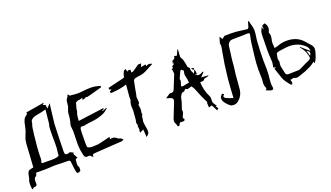

<svg xmlns="http://www.w3.org/2000/svg" viewBox="-90 -1615 4335 2513"><g transform="rotate(-20 2078.0 -358.5)"><path d="M386.7 -83.5Q439.5 -83.5 466.3 -91.3Q493.2 -99.1 495.6 -106Q497.1 -116.7 497.1 -127.9V-140.1Q497.1 -154.3 500.5 -167.5Q506.8 -189 506.8 -278.8L505.9 -378.4Q505.9 -410.6 507.3 -463.6Q508.8 -516.6 520.5 -539.1L521 -541Q520.5 -541.5 520.5 -544.9L539.6 -731.4Q482.4 -714.4 426.3 -705.1Q314.5 -690.4 314.5 -623.5V-620.1Q314.5 -615.7 311.5 -611.3Q299.3 -590.8 286.6 -475.1Q263.2 -267.1 263.2 -181.2L263.7 -160.6Q263.7 -135.7 256.8 -112.3Q252 -101.6 252 -95.2Q252 -93.8 252.9 -89.6Q253.9 -85.4 272.5 -85Q296.9 -84 386.7 -83.5ZM22 195.3Q14.2 162.6 14.2 130.9Q14.2 71.8 28.3 53.2L32.7 28.8L33.2 27.8Q36.6 7.3 42.5 -13.2Q53.2 -53.2 77.6 -60.5Q89.4 -64 103.3 -66.7Q117.2 -69.3 130.9 -72.8Q134.3 -97.2 141.6 -238.8Q148.9 -403.3 158.7 -447.8Q167.5 -479 181.2 -509.3Q203.1 -557.6 214.8 -618.2L221.2 -649.4Q227.1 -677.7 239 -703.4Q251 -729 280.3 -747.1Q287.1 -752 291.5 -760.3Q293.9 -764.2 296.4 -767.1L288.6 -779.3Q344.7 -790 415.8 -800.5Q486.8 -811 543 -821.8Q544.9 -818.8 545.9 -815.9L524.9 -799.3L561 -786.6L568.4 -733.9L619.1 -789.6Q612.8 -747.6 604.5 -675.3Q594.2 -595.2 585.9 -515.1L579.1 -313Q576.7 -178.7 575.2 -152.8V-151.4Q574.2 -142.1 574.2 -133.3Q574.2 -122.6 575.7 -111.8Q581.5 -85.4 605.5 -85.4Q615.7 -85.4 628.4 -89.8Q646.5 -96.7 647.5 -96.7L694.3 -73.7L689.5 -67.4Q683.1 -60.5 683.1 -60.1L718.3 6.8Q685.5 7.3 685.5 37.1V42.5Q686 39.6 686.5 39.6L684.6 52.7Q682.6 67.4 682.6 82Q682.6 85 683.1 95.2Q683.6 105.5 693.8 123Q697.8 130.9 697.8 140.1Q697.8 149.4 696.8 159.7Q694.8 169.4 694.8 179.2Q671.4 194.3 658.2 194.3Q654.3 194.3 646 191.4Q632.8 187 618.7 29.8Q617.7 13.2 608.9 8.3Q600.1 3.4 583.5 3.4Q542 2.9 492.9 1.5Q443.8 0 401.9 -1Q376 -1 335.9 2.4L316.9 3.4Q293 5.4 269.5 5.4H140.1Q132.3 46.4 131.8 46.4Q130.9 46.4 129.9 27.8Q126.5 53.2 122.6 53.2L114.7 49.8Q93.3 68.8 93.3 111.8Q93.3 120.1 94.2 129.4Q94.7 132.3 94.7 136.7Q94.7 140.6 94 149.2Q93.3 157.7 84.5 167Q77.1 174.3 53.7 174.3Q48.3 174.3 38.6 183.1Q31.2 190.4 22 195.3Z M920.4 65.9 908.7 60.1Q900.9 57.1 896 51.3Q884.3 34.2 863.8 34.2Q857.9 34.2 851.8 35.4Q845.7 36.6 841.3 36.6Q827.6 36.6 819.3 30.3Q811 23.9 806.9 15.6Q802.7 7.3 801.3 0.5Q782.2 -78.6 780.3 -138.7V-168.9Q780.3 -214.8 782.2 -260.3Q783.7 -299.3 784.2 -339.4Q784.2 -357.9 780.8 -376Q777.3 -398.9 777.3 -411.1Q777.3 -425.3 781.2 -438.5Q800.8 -499 804.2 -581.1Q807.6 -609.9 820.8 -637.7Q835 -668 835 -701.2Q835.4 -720.7 839.6 -740Q843.8 -759.3 859.4 -777.3Q866.7 -786.1 871.1 -799.3L879.9 -818.4L900.9 -792L938 -789.1Q978 -783.7 1017.1 -783.7Q1046.4 -784.7 1075.2 -788.6Q1131.3 -796.4 1196.3 -796.4Q1243.7 -796.4 1288.1 -783.7L1319.3 -775.9Q1321.3 -775.4 1321.5 -773.7Q1321.8 -772 1322.8 -768.1L1325.2 -755.9L1273.4 -741.2Q1121.6 -698.2 1112.8 -698.2Q1103 -698.2 1093.3 -703.6L1086.9 -699.2Q1066.4 -684.1 1051.3 -684.1H1048.8L1037.6 -683.6L1044.9 -710L1001 -697.3Q999 -698.2 994.6 -698.2Q981.9 -698.2 965.1 -690.7Q948.2 -683.1 943.8 -672.4Q934.1 -639.2 925.8 -605.5L921.4 -588.4Q921.4 -585.9 922.1 -583.7Q922.9 -581.5 922.9 -579.6Q922.9 -571.3 917 -558.1Q908.2 -538.1 902.3 -498.5Q899.9 -481 897.9 -440.9L1252 -487.8L1263.7 -475.6L1230.5 -465.3L1238.8 -455.6L1294.9 -479L1299.8 -471.7L1291 -464.8Q1283.2 -459.5 1276.9 -453.6Q1256.8 -433.1 1231 -421.4Q1148.4 -382.8 1045.4 -374.5Q999 -369.6 952.6 -359.9L951.2 -359.4Q948.2 -357.9 939.5 -357.9Q933.1 -357.9 926.3 -358.6Q919.4 -359.4 913.1 -359.4Q892.6 -359.4 887.7 -341.8Q882.3 -317.9 882.3 -293L881.8 -282.2Q879.9 -213.9 879.9 -142.1Q879.9 -112.8 882.8 -87.4Q884.8 -77.1 903.8 -70.1Q922.9 -63 949.7 -62.5L962.4 -63Q978.5 -64.5 995.1 -64.5Q1037.1 -64.5 1065.9 -73.2L1199.7 -106L1206.5 -93.8L1195.8 -76.2L1196.3 -75.7Q1197.3 -75.7 1198.2 -74.7Q1217.8 -81.1 1234.4 -81.1Q1269.5 -81.1 1295.4 -54.2Q1303.2 -47.4 1318.4 -43.9Q1329.1 -41.5 1338.4 -37.1Q1348.6 -30.3 1356 -21.5L1365.7 -11.2L1353 -5.4Q1343.3 1 1332.5 2.4Q1236.3 8.8 1142.1 14.2Q995.6 22.5 947.3 27.3Q928.2 29.3 922.9 36.1Q918.9 41 918.9 50.8Q918.9 55.7 920.4 65.9Z M1660.2 60.1 1652.8 -46.9 1598.6 -21Q1601.6 -48.8 1603 -56.2Q1605 -70.3 1605 -81.1Q1604.5 -85.4 1602.5 -90.8Q1599.1 -100.6 1599.1 -107.9Q1599.1 -116.7 1606.4 -125.5Q1596.7 -141.1 1596.7 -156.7Q1596.7 -171.9 1601.1 -186Q1604.5 -198.2 1605 -209.5Q1606.4 -248 1614.3 -331.1Q1614.3 -335.4 1613.3 -340.3V-340.8Q1610.8 -349.6 1610.8 -377.4Q1610.8 -390.1 1612.5 -411.4Q1614.3 -432.6 1627.4 -462.9Q1628.9 -467.3 1628.9 -473.6Q1628.9 -478.5 1628.2 -484.6Q1627.4 -490.7 1627.4 -497.1V-503.4Q1637.7 -635.7 1640.6 -654.8L1642.6 -677.2Q1557.1 -647.9 1446.8 -640.6L1419.4 -639.2L1410.6 -660.6L1441.9 -683.1L1412.1 -690.9V-713.4L1441.9 -721.2Q1477.5 -731 1538.1 -744.1Q1584 -752.9 1629.4 -765.6Q1643.6 -769 1647.9 -772.5Q1652.3 -775.9 1652.3 -785.6Q1654.8 -812.5 1668.9 -836.9Q1672.9 -845.2 1676.8 -853Q1680.7 -860.8 1690.4 -863.3L1703.6 -870.1L1709.5 -856.4Q1713.4 -848.6 1713.4 -841.8L1711.9 -826.7Q1722.2 -841.8 1743.2 -841.8Q1750 -841.8 1763.7 -838.9L1761.2 -803.2Q1766.1 -801.8 1770.5 -801.8Q1785.2 -801.8 1804.7 -817.4Q1813 -823.2 1822.3 -828.6Q1835 -835.9 1846.9 -846.4Q1858.9 -856.9 1872.1 -865.2Q1879.4 -869.6 1892.6 -869.6L1897.9 -869.1Q1907.2 -869.1 1923.3 -870.1L1917 -855L1914.6 -847.2Q1911.6 -836.9 1904.3 -826.7L1901.4 -823.2L1970.7 -837.4L1972.7 -813Q1996.1 -826.7 2016.6 -826.7Q2027.8 -826.7 2038.6 -822.3L2059.1 -814L2018.6 -793Q1995.6 -781.7 1973.1 -768.6Q1903.8 -726.6 1821.3 -721.2Q1786.6 -718.3 1764.2 -701.7Q1760.3 -698.2 1757.8 -689.5L1751.5 -659.2Q1736.3 -588.9 1733.9 -570.3Q1731.9 -560.5 1731.9 -559.1V-556.2Q1731.9 -547.4 1725.6 -522L1721.2 -501.5Q1715.3 -483.9 1715.3 -471.2Q1716.3 -453.6 1718.3 -436.3Q1720.2 -418.9 1721.2 -401.4Q1721.2 -395.5 1718.8 -390.9Q1716.3 -386.2 1713.9 -383.1Q1711.4 -379.9 1710.4 -377.9Q1708 -374.5 1705.6 -372.1L1704.1 -370.1Q1705.1 -359.9 1707.5 -349.6Q1711.4 -332.5 1712.4 -314Q1712.4 -293.9 1708 -272L1705.1 -254.9Q1709 -249.5 1709 -243.7Q1709 -234.9 1701.7 -224.1Q1697.8 -217.3 1696.3 -211.4Q1695.3 -207.5 1692.9 -179.2Q1691.9 -162.1 1687 -146.5L1688 -133.3Q1689 -105.5 1695.8 -70.3Q1703.6 -31.2 1703.6 -12.7Q1703.6 -2.9 1701.4 12.7Q1699.2 28.3 1675.3 48.3Z M2338.9 -402.3Q2365.7 -406.7 2397 -414.1L2425.8 -419.9Q2421.9 -467.8 2413.6 -496.1Q2408.2 -514.2 2406.7 -532.7Q2406.7 -554.2 2411.6 -574.2L2414.6 -591.3L2384.3 -612.8Q2380.9 -610.4 2375 -606.4Q2369.1 -602.5 2339.4 -532.2L2330.1 -512.2Q2327.1 -506.3 2327.1 -503.9Q2327.1 -502.4 2327.6 -501.5Q2331.5 -492.2 2331.5 -482.9Q2331.5 -470.2 2323.2 -450.2Q2319.3 -440.4 2316.4 -430.2Q2314.9 -421.9 2313 -414.1L2311.5 -406.2Q2315.9 -405.8 2319.8 -404.8Q2327.6 -402.3 2335 -402.3ZM2539.1 -551.3 2513.2 -581.5Q2522.9 -582.5 2530.3 -582.5Q2548.8 -582.5 2548.8 -574.7Q2548.8 -567.4 2539.1 -551.3ZM2103.5 70.8Q2100.1 70.8 2094.7 68.6Q2089.4 66.4 2087.2 52.5Q2085 38.6 2077.4 24.7Q2069.8 10.7 2066.9 -3.4Q2066.9 -28.8 2078.6 -54.7L2079.1 -55.7Q2106 -125 2133.8 -194.3Q2144.5 -220.7 2154.8 -247.6Q2161.1 -262.2 2161.1 -273.9Q2161.1 -304.7 2118.2 -314.5Q2096.7 -320.3 2073.7 -328.1L2091.3 -340.3Q2113.3 -355 2133.3 -367.7Q2141.1 -372.6 2147.9 -372.6L2151.4 -372.1Q2158.2 -370.6 2164.1 -370.6Q2191.9 -370.6 2205.1 -401.4Q2232.4 -466.8 2257.8 -532.2Q2279.8 -588.4 2281.5 -590.1Q2283.2 -591.8 2283.2 -594.2Q2281.2 -619.6 2278.8 -642.1L2277.8 -653.8L2278.8 -654.8Q2278.3 -654.8 2277.3 -653.6Q2276.4 -652.3 2274.9 -651.4L2270 -657.7L2295.9 -673.3Q2291 -681.6 2291 -687.5Q2291 -697.3 2307.6 -704.6Q2322.3 -712.4 2325.2 -719.2Q2321.3 -722.2 2316.4 -726.1Q2311.5 -730 2305.2 -734.4L2319.8 -739.7L2328.6 -742.7Q2326.7 -744.6 2307.6 -757.3Q2310.5 -758.8 2314 -759.8Q2332.5 -765.6 2346.2 -775.9Q2359.9 -786.1 2359.9 -811.5L2397.9 -804.7L2404.3 -820.3Q2416.5 -847.7 2429.2 -877.4Q2435.1 -876 2438 -876L2431.2 -772.5L2441.4 -752Q2453.6 -731.4 2460 -710.9Q2466.3 -685.1 2470.2 -658.7Q2473.1 -639.2 2477.1 -620.1Q2478 -616.7 2486.3 -608.4Q2487.8 -607.4 2495.6 -599.6Q2502 -593.3 2502 -590.8V-589.8Q2499.5 -581.1 2499.5 -573.2Q2499.5 -555.7 2515.1 -530.3Q2524.9 -514.2 2524.9 -507.3L2525.4 -503.9L2546.4 -549.8L2547.4 -552.2L2555.2 -549.3L2562 -485.4L2532.7 -493.2Q2554.7 -469.2 2578.6 -469.2Q2605 -469.2 2646 -493.7L2648.9 -482.4L2598.1 -428.2L2700.2 -421.4L2689.5 -414.1Q2681.6 -407.7 2667 -406.5Q2652.3 -405.3 2639.4 -400.6Q2626.5 -396 2616.2 -380.4Q2611.3 -374 2588.4 -374H2583Q2572.8 -374 2564.5 -373Q2568.4 -256.8 2620.1 -157.2Q2626 -142.6 2626 -125.5L2625.5 -97.2L2625 -85.9L2624.5 -80.1Q2624.5 -64.5 2653.3 -24.9Q2659.2 -17.1 2664.6 -8.8H2647L2670.9 27.3Q2669.9 27.8 2647.5 48.8L2604 -35.6L2559.6 -23.9Q2559.1 -39.6 2558.1 -54.7L2556.2 -91.8L2563 -94.7V-98.1L2546.4 -131.8Q2511.2 -201.7 2488.3 -263.7Q2478 -290 2467.3 -315.9Q2461.9 -328.1 2439.9 -361.8L2382.3 -346.2Q2378.4 -344.7 2376 -344.7Q2375 -344.7 2374.5 -345.2Q2363.8 -356.4 2355.5 -356.4Q2344.7 -356.4 2332.5 -338.9Q2331.1 -336.4 2329.1 -334.5Q2325.7 -329.6 2322.8 -329.6L2315.4 -330.1Q2288.1 -330.1 2272.9 -293.9Q2269.5 -287.1 2265.6 -281.2Q2258.8 -267.1 2257.3 -249.5Q2255.9 -229 2229 -155.3Q2216.8 -121.1 2216.8 -119.1V-117.2Q2219.7 -106 2219.7 -95.7Q2219.7 -71.8 2200.2 -36.1Q2193.4 -24.9 2193.4 -15.1Q2193.4 -11.7 2194.8 -6.1Q2196.3 -0.5 2206.1 5.4L2206.5 6.8Q2206.5 14.2 2199.2 27.3Q2196.3 32.7 2176.3 32.7Q2166.5 32.7 2155.8 31.7L2137.7 30.8V30.3L2134.8 33.7Q2129.9 38.6 2127 44.4Q2124.5 48.3 2122.3 53.5Q2120.1 58.6 2117.7 63Q2112.8 70.8 2103.5 70.8Z M2880.4 56.6Q2875.5 56.6 2855.7 54.7Q2835.9 52.7 2810.1 26.9Q2749 -31.2 2749 -71.8Q2749 -73.7 2750 -88.4Q2751 -103 2781.2 -134.3L2805.2 -120.1Q2786.6 -103 2786.6 -91.3Q2786.6 -74.2 2818.8 -60.5Q2841.8 -49.8 2903.3 -29.3Q2903.8 -43 2907.7 -100.1L2910.2 -148.4Q2916.5 -256.3 2920.4 -283.7Q2925.3 -321.3 2929.2 -358.9Q2942.9 -488.8 2967.3 -615.2Q2985.8 -713.9 2985.8 -728Q2985.8 -735.8 2981 -764.6L3005.9 -847.7L3032.2 -805.2L3070.3 -835Q3095.7 -835 3120.1 -835.4Q3141.1 -836.4 3161.1 -836.4Q3231.9 -836.4 3314 -823.2Q3348.1 -818.4 3382.3 -814.5Q3387.7 -814.5 3394 -819.8Q3404.3 -828.6 3413.6 -868.2Q3417 -883.8 3421.9 -898.9Q3424.3 -905.3 3431.6 -909.7L3434.1 -911.6Q3439.5 -890.1 3445.3 -869.1Q3460.4 -821.8 3464.4 -775.4V-770.5Q3464.4 -729 3456.5 -687Q3451.2 -656.7 3449.2 -627Q3439 -475.1 3439 -361.8Q3439 -329.1 3440.4 -297.1Q3441.9 -265.1 3441.9 -234.4Q3441.9 -195.8 3439 -157.7Q3429.2 -79.1 3429.2 -42.5Q3429.2 -14.6 3434.6 14.2L3435.1 22.5Q3435.1 35.6 3427.5 40.5Q3419.9 45.4 3411.1 45.4L3405.3 44.9Q3381.3 40.5 3356.4 28.3Q3345.2 23.4 3332.5 18.6Q3350.6 8.3 3351.1 -1.5Q3351.1 -10.7 3344.7 -22Q3334 -43.5 3334 -72.8Q3334 -87.4 3336.4 -102.5Q3338.4 -120.6 3338.9 -138.2Q3338.9 -172.4 3337.4 -206.5Q3336.4 -236.3 3336.4 -266.1Q3336.9 -356 3348.1 -445.8Q3372.1 -661.6 3383.8 -702.6Q3392.1 -731.4 3392.1 -740.7Q3392.1 -748 3389.6 -752.4Q3385.3 -760.7 3368.2 -760.7H3364.3Q3267.1 -756.3 3169.9 -756.3H3150.4Q3123.5 -755.4 3103.5 -734.9Q3083.5 -714.4 3080.1 -685.1Q3074.2 -632.3 3066.4 -579.6Q3055.2 -500.5 3053.2 -463.9Q3052.7 -438 3048.8 -413.1Q3033.7 -311.5 3027.3 -209Q3023.9 -162.1 3019.5 -115.2Q3009.8 -11.7 2927.2 43.9Q2906.7 56.6 2880.4 56.6Z M3688 65.4Q3684.1 64.5 3679.2 63.5Q3674.3 62.5 3670.2 61Q3666 59.6 3663.6 57.1L3662.1 55.2Q3637.2 25.4 3615.7 -6.1Q3594.2 -37.6 3582.5 -74.2Q3568.4 -121.1 3551.8 -167L3538.1 -207.5L3550.8 -210.9L3557.6 -213.4L3558.1 -219.2Q3552.7 -221.2 3528.8 -228L3533.2 -249.5Q3539.1 -273.9 3540.5 -299.3Q3540.5 -328.1 3537.6 -356.4Q3533.7 -397.5 3533.7 -469.2Q3534.2 -536.6 3535.6 -603.5L3537.1 -672.9V-675.8Q3537.1 -731.4 3571.8 -778.8L3574.7 -743.2Q3579.1 -743.2 3583 -743.7L3580.1 -792Q3602.1 -801.3 3619.6 -809.6Q3647.9 -776.4 3647.9 -739.3Q3647.9 -712.4 3633.3 -683.6Q3631.3 -680.2 3631.3 -676.3Q3631.3 -673.8 3631.8 -672.4Q3641.6 -649.9 3641.6 -627.4Q3641.6 -602.5 3632.3 -564.5Q3628.4 -549.8 3628.4 -526.9Q3628.4 -513.7 3630.4 -500.5Q3632.3 -481.4 3632.3 -460.9Q3665 -467.3 3673.8 -470.2Q3741.7 -497.1 3811.5 -497.1Q3951.2 -497.1 4032.2 -407.7L4097.2 -334Q4123.5 -306.2 4123.5 -270Q4123.5 -252.9 4118.2 -233.9L4117.7 -231.9Q4108.9 -196.8 4096.2 -162.6Q4083.5 -128.4 4059.6 -95.7Q4056.2 -101.6 4054.2 -106.4L4048.3 -117.2Q4039.1 -110.8 4030.3 -103.5Q4011.2 -87.4 3989.7 -76.2L3965.8 -64.9Q3902.8 -31.7 3835 -12.7Q3825.2 -10.3 3814.9 -6.3Q3792.5 3.9 3774.4 3.9Q3759.8 3.9 3743.2 -5.4Q3739.3 -7.8 3732.9 -7.8Q3730.5 -7.8 3724.1 -6.8Q3717.8 -5.9 3706.5 -2.7Q3695.3 0.5 3684.1 2.4Q3686 8.3 3688.5 13.7Q3693.4 25.9 3694.8 37.1Q3694.8 46.4 3690.9 56.6Q3689 61 3688 65.4ZM4035.2 -205.6Q4049.3 -228 4049.3 -242.2Q4049.3 -246.1 4046.4 -255.9Q4043.5 -265.6 4011.2 -282.7ZM3689 -77.6Q3796.9 -79.6 3831.1 -81.1Q3848.1 -83.5 3864.7 -92.8L3873 -97.2Q3891.6 -105.5 3909.2 -114.7Q3941.9 -132.3 3976.6 -146.5Q4008.8 -157.7 4018.1 -171.9Q4022.5 -179.2 4022.5 -189.9Q4022.5 -201.7 4017.6 -217.3Q3997.1 -302.2 3949.7 -347.7Q3948.2 -349.6 3947.3 -355L3945.3 -364.3L4060.1 -265.1L4060.5 -273.4Q4060.1 -310.5 4029.8 -338.9Q3943.8 -418.5 3821.3 -418.5Q3791.5 -418.5 3748.5 -412.6Q3664.6 -403.8 3646.5 -393.1Q3636.2 -387.2 3634.8 -381.3Q3633.3 -366.2 3629.4 -351.1Q3623 -329.1 3623 -313Q3623 -299.8 3628.4 -286.1Q3631.3 -278.3 3631.3 -270.5Q3631.3 -265.1 3629.9 -259.8Q3625.5 -242.2 3625.5 -225.1Q3625.5 -216.8 3627.7 -200Q3629.9 -183.1 3636.7 -158.9Q3643.6 -134.8 3647.5 -110.8Q3650.4 -77.6 3689 -77.6Z"/></g></svg>

Font: Unutterable
Style: Regular
Weight: 400
Designer: GGBotNet
Foundry: f0n7.com
Version: 1.00